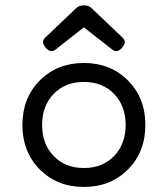

<svg xmlns="http://www.w3.org/2000/svg" viewBox="-20 -702 640 732"><path d="M131.8 -395.3Q65.4 -328.6 65.4 -225.6Q65.4 -122.6 131.8 -55.9Q198.2 10.7 299.8 10.7Q401.4 10.7 467.8 -55.9Q534.2 -122.6 534.2 -225.6Q534.2 -328.6 467.8 -395.3Q401.4 -461.9 299.8 -461.9Q198.2 -461.9 131.8 -395.3ZM415 -344Q459 -298.3 459 -225.6Q459 -152.8 415 -107.2Q371.1 -61.5 299.8 -61.5Q228.5 -61.5 184.6 -107.2Q140.6 -152.8 140.6 -225.6Q140.6 -298.3 184.6 -344Q228.5 -389.6 299.8 -389.6Q371.1 -389.6 415 -344ZM271.5 -671.9 151.9 -558.1Q134.3 -542 155.3 -519Q173.3 -498.5 191.9 -513.2L299.8 -597.7L407.7 -513.2Q426.3 -498.5 444.3 -519Q465.3 -542 447.8 -558.1L328.1 -671.9Q317.4 -681.6 299.8 -681.6Q282.2 -681.6 271.5 -671.9Z"/></svg>

Font: Courier Prime Code
Style: Regular
Weight: 400
Designer: Alan Dague-Greene
Foundry: Quote-Unquote Apps
Version: Version 3.18